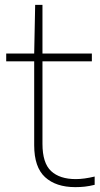

<svg xmlns="http://www.w3.org/2000/svg" viewBox="-20 -760 412 789"><path d="M289.5 9Q210 9 165.2 -32Q120.5 -73 120.5 -163V-508H5.5V-540H120.5L124.5 -740H154.5V-540H357.5V-508H154.5V-169Q154.5 -90 190 -57Q225.5 -24 291.5 -24Q325 -24 369 -34.5V-0.5Q346.5 5 328.2 7Q310 9 289.5 9Z"/></svg>

Font: Encode Sans Semi Expanded Thin
Style: Regular
Weight: 100
Width: 6
Designer: Multiple Designers
Foundry: Impallari Type
Version: Version 3.000; ttfautohint (v1.8.3) -l 8 -r 50 -G 200 -x 14 